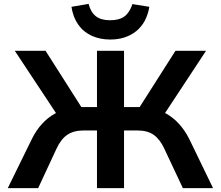

<svg xmlns="http://www.w3.org/2000/svg" viewBox="-20 -966 1134 986"><path d="M20 0 143 -251Q165 -296 195 -329Q225 -362 262 -382.5Q299 -403 342 -410L279 -368L56 -705H214L412 -394L388 -416H478V-705H617V-416H708L683 -394L881 -705H1038L816 -368L754 -410Q797 -403 833.5 -382.5Q870 -362 900 -329Q930 -296 952 -252L1074 0H919L824 -202Q802 -250 770 -273Q738 -296 686 -296H617V0H478V-296H409Q359 -296 326 -274Q293 -252 270 -202L176 0ZM546 -763Q493 -763 450.5 -782.5Q408 -802 381.5 -840Q355 -878 347 -931L435 -946Q446 -903 472.5 -882.5Q499 -862 545 -862Q593 -862 619.5 -882Q646 -902 660 -945L747 -931Q733 -849 679.5 -806Q626 -763 546 -763Z"/></svg>

Font: Nunito Sans 6pt
Style: Bold
Weight: 700
Version: Version 3.101;gftools[0.9.27]